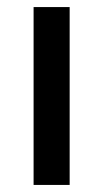

<svg xmlns="http://www.w3.org/2000/svg" viewBox="-20 -523 292 543"><path d="M75 0V-503H177V0Z"/></svg>

Font: REM Medium
Style: Regular
Weight: 400
Version: Version 1.005;gftools[0.9.28]